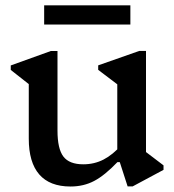

<svg xmlns="http://www.w3.org/2000/svg" viewBox="-20 -677 644 710"><path d="M240.6 12.7Q164.1 12.7 125.2 -31.9Q86.4 -76.5 86.4 -164.4V-401.4L129.4 -332.2L19.8 -418.4V-435L167.8 -488.3H192.6V-194.1Q192.6 -126.9 214.4 -98.1Q236.3 -69.4 288 -69.4Q328.7 -69.4 363.1 -87.1Q397.4 -104.8 430.4 -142.1V-77.9H414.6Q367.4 -28.4 328.3 -7.9Q289.3 12.7 240.6 12.7ZM451.9 12.2 422.9 -77.5H413.7V-401.7L456.7 -332.6L343.1 -418.7V-435.3L495.1 -488.7H519.9V-85.3L478.6 -146.1L584.7 -65.5V-48.9L470.7 12.2ZM143.3 -586.2V-657.2H462.1V-586.2Z"/></svg>

Font: Platypi Light
Style: Regular
Weight: 300
Designer: David Sargent
Foundry: Bolt Cutter Type
Version: Version 1.200